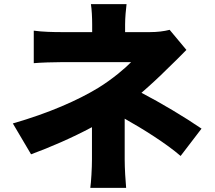

<svg xmlns="http://www.w3.org/2000/svg" viewBox="-20 -842 1040 927"><path d="M953 -221C868 -279 757 -345 663 -394C707 -432 750 -472 785 -507C811 -532 851 -571 880 -601L799 -698C772 -691 740 -687 705 -687H584V-724C584 -757 588 -797 591 -822H419C423 -796 425 -758 425 -724V-687H275C240 -687 184 -688 143 -694V-537C175 -540 241 -542 278 -542H613C586 -514 522 -459 453 -417C356 -358 216 -296 42 -246L130 -97C220 -130 329 -177 424 -228V-72C424 -30 420 38 416 65H589C586 34 582 -30 582 -72V-269C673 -218 784 -148 852 -89Z"/></svg>

Font: Noto Sans CJK Black
Style: Bold
Weight: 900
Designer: Ryoko NISHIZUKA (kana & ideographs); Paul D. Hunt (Latin, Greek & Cyrillic); Wenlong ZHANG (bopomofo); Sandoll Communica
Foundry: Adobe Systems Incorporated
Version: Version 1.000;PS 1;hotconv 1.0.78;makeotf.lib2.5.61930